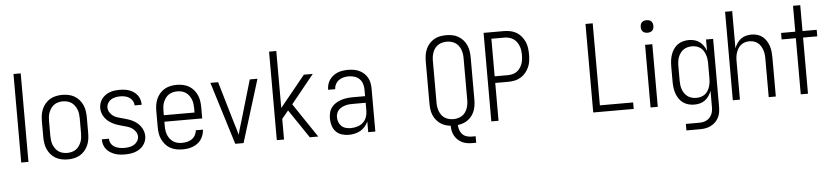

<svg xmlns="http://www.w3.org/2000/svg" viewBox="-51 -1058 6870 1588"><g transform="rotate(-5 3384.5 -264.0)"><path d="M89 0V-735H149V0Z M476 8Q449 8 423 2.5Q397 -3 374.5 -16Q352 -29 334.5 -49.5Q317 -70 306.5 -94.5Q296 -119 292.5 -145Q289 -171 289 -197V-323Q289 -349 292.5 -375Q296 -401 306.5 -425.5Q317 -450 334.5 -470.5Q352 -491 374.5 -504Q397 -517 423 -522.5Q449 -528 476 -528Q502 -528 528 -522.5Q554 -517 576.5 -504Q599 -491 616.5 -470.5Q634 -450 644.5 -425.5Q655 -401 658.5 -375Q662 -349 662 -323V-197Q662 -171 658.5 -145Q655 -119 644.5 -94.5Q634 -70 616.5 -49.5Q599 -29 576.5 -16Q554 -3 528 2.5Q502 8 476 8ZM476 -46Q494 -46 512.5 -50.5Q531 -55 546.5 -65.5Q562 -76 573 -91.5Q584 -107 591 -124Q598 -141 600.5 -160Q603 -179 603 -197V-323Q603 -341 600.5 -360Q598 -379 591 -396Q584 -413 573 -428.5Q562 -444 546.5 -454.5Q531 -465 512.5 -469.5Q494 -474 476 -474Q457 -474 438.5 -469.5Q420 -465 404.5 -454.5Q389 -444 378 -428.5Q367 -413 360 -396Q353 -379 350.5 -360Q348 -341 348 -323V-197Q348 -179 350.5 -160Q353 -141 360 -124Q367 -107 378 -91.5Q389 -76 404.5 -65.5Q420 -55 438.5 -50.5Q457 -46 476 -46Z M949 8Q928 8 907 5.5Q886 3 866 -4Q846 -11 828 -22.5Q810 -34 796.5 -50.5Q783 -67 776.5 -87.5Q770 -108 770 -129V-133H829V-131Q829 -110 840.5 -92Q852 -74 870 -64Q888 -54 908.5 -50Q929 -46 949 -46Q970 -46 990.5 -49.5Q1011 -53 1028.5 -63Q1046 -73 1058 -91Q1070 -109 1070 -129Q1070 -151 1058 -169.5Q1046 -188 1028.5 -200Q1011 -212 990.5 -218Q970 -224 949.5 -229.5Q929 -235 909 -241.5Q889 -248 870 -258Q851 -268 834.5 -281Q818 -294 805.5 -311.5Q793 -329 786 -349.5Q779 -370 779 -391Q779 -412 785.5 -432Q792 -452 804.5 -468.5Q817 -485 834 -497Q851 -509 870.5 -516Q890 -523 910.5 -525.5Q931 -528 952 -528Q972 -528 992.5 -525.5Q1013 -523 1032.5 -516Q1052 -509 1069 -497Q1086 -485 1098.5 -468.5Q1111 -452 1117 -432.5Q1123 -413 1123 -392V-389H1064V-391Q1064 -410 1053.5 -427.5Q1043 -445 1026.5 -455.5Q1010 -466 990.5 -470Q971 -474 952 -474Q932 -474 912.5 -470Q893 -466 876.5 -456Q860 -446 849.5 -428.5Q839 -411 839 -391Q839 -370 850.5 -351Q862 -332 879.5 -320Q897 -308 917.5 -302Q938 -296 958.5 -290.5Q979 -285 999.5 -278.5Q1020 -272 1039 -262.5Q1058 -253 1074.5 -239.5Q1091 -226 1103.5 -208.5Q1116 -191 1123 -170.5Q1130 -150 1130 -129Q1130 -108 1123 -87.5Q1116 -67 1102.5 -50.5Q1089 -34 1071 -22Q1053 -10 1033 -3.5Q1013 3 992 5.5Q971 8 949 8Z M1427 8Q1400 8 1374 2.5Q1348 -3 1325 -16Q1302 -29 1285 -49.5Q1268 -70 1257 -94Q1246 -118 1242.5 -144.5Q1239 -171 1239 -197V-323Q1239 -349 1242.5 -375Q1246 -401 1256.5 -425.5Q1267 -450 1284.5 -470.5Q1302 -491 1324.5 -504Q1347 -517 1373 -522.5Q1399 -528 1426 -528Q1452 -528 1478 -522.5Q1504 -517 1526.5 -504Q1549 -491 1566.5 -470.5Q1584 -450 1594.5 -425.5Q1605 -401 1608.5 -375Q1612 -349 1612 -323V-233H1298V-197Q1298 -178 1300.5 -159.5Q1303 -141 1310 -123.5Q1317 -106 1328.5 -91Q1340 -76 1355.5 -65.5Q1371 -55 1389.5 -50.5Q1408 -46 1427 -46Q1448 -46 1469.5 -50.5Q1491 -55 1509 -67Q1527 -79 1538 -98.5Q1549 -118 1551 -140H1610Q1609 -118 1602 -97Q1595 -76 1582.5 -58Q1570 -40 1552 -27Q1534 -14 1513.5 -6Q1493 2 1471 5Q1449 8 1427 8ZM1298 -287H1553V-323Q1553 -341 1550.5 -360Q1548 -379 1541 -396Q1534 -413 1523 -428.5Q1512 -444 1496.5 -454.5Q1481 -465 1462.5 -469.5Q1444 -474 1426 -474Q1407 -474 1388.5 -469.5Q1370 -465 1354.5 -454.5Q1339 -444 1328 -428.5Q1317 -413 1310 -396Q1303 -379 1300.5 -360Q1298 -341 1298 -323Z M1866 0 1705 -520H1769L1871 -173Q1879 -148 1886.5 -123Q1894 -98 1901 -72Q1907 -98 1914.5 -123Q1922 -148 1930 -173L2032 -520H2096L1935 0Z M2211 0V-735H2271V-262L2481 -520H2555L2364 -284L2555 0H2485L2325 -237L2271 -171V0Z M2808 8Q2779 8 2750 -1Q2721 -10 2701 -31.5Q2681 -53 2672.5 -82Q2664 -111 2664 -140Q2664 -165 2670 -189Q2676 -213 2691 -232.5Q2706 -252 2727 -265Q2748 -278 2771.5 -285.5Q2795 -293 2819.5 -296Q2844 -299 2868 -299H2970V-354Q2970 -378 2962.5 -401.5Q2955 -425 2938 -442Q2921 -459 2897 -466.5Q2873 -474 2849 -474Q2827 -474 2806 -469Q2785 -464 2767.5 -451.5Q2750 -439 2739.5 -419Q2729 -399 2729 -378H2670Q2670 -400 2676 -421.5Q2682 -443 2694.5 -461Q2707 -479 2724.5 -492.5Q2742 -506 2762.5 -514Q2783 -522 2805 -525Q2827 -528 2849 -528Q2873 -528 2896.5 -524Q2920 -520 2941.5 -510Q2963 -500 2980.5 -483.5Q2998 -467 3009.5 -446Q3021 -425 3025 -401.5Q3029 -378 3029 -354V0H2970V-89Q2960 -66 2943 -46.5Q2926 -27 2904.5 -15Q2883 -3 2858 2.5Q2833 8 2808 8ZM2830 -46Q2857 -46 2884 -54Q2911 -62 2931 -80Q2951 -98 2960.5 -124Q2970 -150 2970 -177V-244H2868Q2852 -244 2835.5 -243Q2819 -242 2803 -237.5Q2787 -233 2772 -225.5Q2757 -218 2745.5 -206Q2734 -194 2728.5 -178Q2723 -162 2723 -146Q2723 -125 2730.5 -105Q2738 -85 2753 -71Q2768 -57 2788.5 -51.5Q2809 -46 2830 -46Z M3819 165Q3797 165 3776 161.5Q3755 158 3735.5 148.5Q3716 139 3700 124Q3684 109 3673.5 90Q3663 71 3658.5 49.5Q3654 28 3654 7Q3630 4 3607.5 -3.5Q3585 -11 3566 -25Q3547 -39 3532.5 -58Q3518 -77 3509.5 -99Q3501 -121 3498 -145Q3495 -169 3495 -192V-543Q3495 -569 3499 -594.5Q3503 -620 3513.5 -644Q3524 -668 3541.5 -687.5Q3559 -707 3581.5 -720Q3604 -733 3630 -738Q3656 -743 3682 -743Q3707 -743 3733 -738Q3759 -733 3781.5 -720Q3804 -707 3821.5 -687.5Q3839 -668 3849.5 -644Q3860 -620 3864 -594.5Q3868 -569 3868 -543V-192Q3868 -169 3865 -146Q3862 -123 3854 -101Q3846 -79 3832 -60Q3818 -41 3799.5 -27Q3781 -13 3759 -5Q3737 3 3714 6Q3714 27 3721 47.5Q3728 68 3742.5 83Q3757 98 3777.5 104.5Q3798 111 3819 111H3852V165ZM3682 -46Q3700 -46 3718 -50.5Q3736 -55 3751.5 -64.5Q3767 -74 3778.5 -89Q3790 -104 3796.5 -121Q3803 -138 3806 -156Q3809 -174 3809 -192V-543Q3809 -561 3806 -579Q3803 -597 3796.5 -614Q3790 -631 3778.5 -646Q3767 -661 3751.5 -670.5Q3736 -680 3718 -684.5Q3700 -689 3682 -689Q3663 -689 3645 -684.5Q3627 -680 3611.5 -670.5Q3596 -661 3584.5 -646Q3573 -631 3566.5 -614Q3560 -597 3557 -579Q3554 -561 3554 -543V-192Q3554 -174 3557 -156Q3560 -138 3566.5 -121Q3573 -104 3584.5 -89Q3596 -74 3611.5 -64.5Q3627 -55 3645 -50.5Q3663 -46 3682 -46Z M3992 0V-735H4161Q4188 -735 4214.5 -729.5Q4241 -724 4264 -710.5Q4287 -697 4304.5 -676Q4322 -655 4333 -630Q4344 -605 4347.5 -578Q4351 -551 4351 -525Q4351 -498 4347.5 -471Q4344 -444 4333 -419.5Q4322 -395 4304.5 -374Q4287 -353 4264 -339Q4241 -325 4214.5 -319.5Q4188 -314 4161 -314H4052V0ZM4052 -369H4161Q4180 -369 4199 -373.5Q4218 -378 4234 -388.5Q4250 -399 4261.5 -415Q4273 -431 4280 -449Q4287 -467 4289.5 -486Q4292 -505 4292 -525Q4292 -544 4289.5 -563Q4287 -582 4280 -600Q4273 -618 4261.5 -634Q4250 -650 4234 -660.5Q4218 -671 4199 -676Q4180 -681 4161 -681H4052Z M4838 0V-735H4898V-54H5174V0Z M5314 0V-520H5374V0ZM5344 -618Q5333 -618 5322.5 -621Q5312 -624 5304.5 -631.5Q5297 -639 5294 -649Q5291 -659 5291 -670Q5291 -681 5294 -691Q5297 -701 5304.5 -708.5Q5312 -716 5322.5 -719Q5333 -722 5344 -722Q5354 -722 5364.5 -719Q5375 -716 5382.5 -708.5Q5390 -701 5393 -691Q5396 -681 5396 -670Q5396 -659 5393 -649Q5390 -639 5382.5 -631.5Q5375 -624 5364.5 -621Q5354 -618 5344 -618Z M5593 215V161H5705Q5721 161 5736.5 158Q5752 155 5766 147.5Q5780 140 5791 128Q5802 116 5808.5 102Q5815 88 5817.5 72.5Q5820 57 5820 41V-94Q5812 -72 5798.5 -52Q5785 -32 5766 -18Q5747 -4 5724 2Q5701 8 5677 8Q5653 8 5628.5 1.5Q5604 -5 5584 -19.5Q5564 -34 5550 -55Q5536 -76 5528 -99.5Q5520 -123 5517 -147.5Q5514 -172 5514 -197V-323Q5514 -348 5517 -372.5Q5520 -397 5528 -420.5Q5536 -444 5550 -465Q5564 -486 5584 -500.5Q5604 -515 5628.5 -521.5Q5653 -528 5677 -528Q5701 -528 5724 -522Q5747 -516 5766 -502Q5785 -488 5798.5 -468Q5812 -448 5820 -426V-520H5879V41Q5879 64 5875.5 87.5Q5872 111 5861.5 132Q5851 153 5834 169.5Q5817 186 5796 196.5Q5775 207 5752 211Q5729 215 5705 215ZM5700 -46Q5718 -46 5736 -51Q5754 -56 5768.5 -66.5Q5783 -77 5793 -92.5Q5803 -108 5809 -125.5Q5815 -143 5817.5 -161Q5820 -179 5820 -197V-323Q5820 -341 5817.5 -359Q5815 -377 5809 -394.5Q5803 -412 5793 -427.5Q5783 -443 5768.5 -453.5Q5754 -464 5736 -469Q5718 -474 5700 -474Q5681 -474 5662.5 -469.5Q5644 -465 5629 -454.5Q5614 -444 5602.5 -428.5Q5591 -413 5584.5 -395.5Q5578 -378 5575.5 -359.5Q5573 -341 5573 -323V-197Q5573 -179 5575.5 -160.5Q5578 -142 5584.5 -124.5Q5591 -107 5602.5 -91.5Q5614 -76 5629 -65.5Q5644 -55 5662.5 -50.5Q5681 -46 5700 -46Z M5997 0V-735H6056V-426Q6064 -448 6077.5 -468Q6091 -488 6109.5 -502Q6128 -516 6151 -522Q6174 -528 6198 -528Q6222 -528 6246 -521Q6270 -514 6289 -499Q6308 -484 6321 -463Q6334 -442 6341.5 -419Q6349 -396 6351.5 -371.5Q6354 -347 6354 -323V0H6295V-323Q6295 -341 6292.5 -359Q6290 -377 6284 -394Q6278 -411 6268 -426.5Q6258 -442 6243.5 -453Q6229 -464 6211.5 -469Q6194 -474 6175 -474Q6157 -474 6139.5 -469Q6122 -464 6107.5 -453Q6093 -442 6083 -426.5Q6073 -411 6067 -394Q6061 -377 6058.5 -359Q6056 -341 6056 -323V0Z M6561 0V-466H6443V-520H6561V-735H6621V-520H6739V-466H6621V0Z"/></g></svg>

Font: Iosevka QP Light
Style: Regular
Weight: 300
Designer: Belleve Invis
Foundry: Belleve Invis
Version: Version 20.0.0; ttfautohint (v1.8.4)